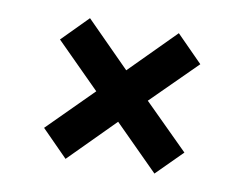

<svg xmlns="http://www.w3.org/2000/svg" viewBox="-57 -651 764 601"><g transform="rotate(10 325.0 -350.5)"><path d="M185 -126 102 -210 243 -351 103 -491 184 -573 324 -432 466 -575 549 -491 407 -350 548 -210 467 -129 327 -269Z"/></g></svg>

Font: REM Medium SemiBold
Style: Regular
Weight: 600
Version: Version 1.005;gftools[0.9.28]